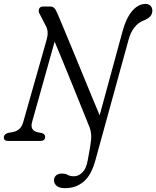

<svg xmlns="http://www.w3.org/2000/svg" viewBox="-26 -734 814 1000"><path d="M612.5 -572Q631 -640 662.5 -676.8Q694 -713.5 731.5 -713.5Q748 -713.5 757.8 -703.8Q767.5 -694 767.5 -678Q767 -660 756 -648.2Q745 -636.5 723 -627.5Q664.5 -605.5 643 -525L470.5 102Q449.5 178.5 409.5 212.2Q369.5 246 313 246Q281 246 267 232.2Q253 218.5 255.5 200Q257 187.5 267.2 178.8Q277.5 170 295.5 170Q315.5 170 327 177Q338.5 184 359 184Q383 184 403.2 164Q423.5 144 431 100.5Q435.5 74.5 440 50.8Q444.5 27 448.5 -7.5Q452 -41.5 440 -72Q431 -94 415.2 -133.5Q399.5 -173 379.5 -222.2Q359.5 -271.5 338 -324.5Q316.5 -377.5 296 -427.2Q275.5 -477 258.5 -517L141 -98Q129 -54.5 170.5 -45L192 -41Q211.5 -34.5 209 -18Q207 0 184.5 0H16Q-8 0 -6 -21Q-4 -36.5 17.5 -42L40 -46Q82.5 -54 94.5 -96.5L217 -527.5Q229 -569.5 213 -598.5L181 -660.5Q172.5 -674.5 177.5 -687.2Q182.5 -700 197.5 -700H235.5Q248 -700 255.8 -692.8Q263.5 -685.5 271.5 -667.5Q280 -648 299.5 -601.2Q319 -554.5 344.8 -492.2Q370.5 -430 397.8 -363.5Q425 -297 450 -236.5Q475 -176 493 -133.5Z"/></svg>

Font: Fraunces 72pt S100 Light
Style: Italic
Weight: 300
Italic angle: -16°
Version: Version 1.000; ttfautohint (v1.8.3)